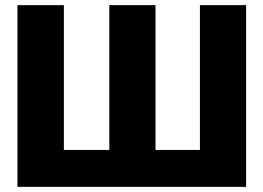

<svg xmlns="http://www.w3.org/2000/svg" viewBox="-20 -727 1024 747"><path d="M228.5 -707V-143.6H405.3V-707H585V-143.6H757.8V-707H937.5V0H47.9V-707Z"/></svg>

Font: Pretendard Std Black
Style: Regular
Weight: 900
Designer: Base glyphs from Inter by Rasmus Andersson; Hangeul glyphs from Noto Sans CJK(Source Han Sans) by Jang Soo-young and Kan
Foundry: Kil Hyung-jin
Version: Version 1.309